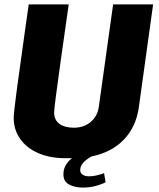

<svg xmlns="http://www.w3.org/2000/svg" viewBox="-20 -706 720 869"><path d="M673 -686 608 -218Q595 -130 539.5 -73Q484 -16 394 2Q343 31 343 63Q343 78 354.5 85Q366 92 382 92Q413 92 451 78L458 119Q409 143 355 143Q318 143 292.5 129Q267 115 267 83Q267 40 306 10H276Q205 10 152 -13.5Q99 -37 70.5 -78.5Q42 -120 42 -172Q42 -194 56 -299.5Q70 -405 95 -581L110 -686H291L257 -447Q242 -338 233.5 -274.5Q225 -211 225 -197Q225 -163 249 -145.5Q273 -128 314 -128Q360 -128 390.5 -154Q421 -180 427 -221L492 -686Z"/></svg>

Font: Chivo ExtraBold Italic
Style: Regular
Weight: 800
Italic angle: -8.05°
Designer: Hector Gatti
Foundry: Omnibus-Type
Version: Version 1.007